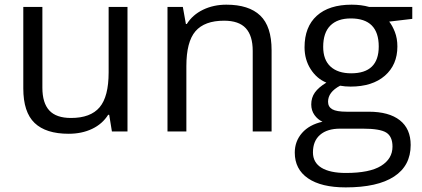

<svg xmlns="http://www.w3.org/2000/svg" viewBox="-20 -565 1815 825"><path d="M162.1 -535.2V-188Q162.1 -122.6 191.9 -90.3Q221.7 -58.1 285.2 -58.1Q369.1 -58.1 408 -104Q446.8 -149.9 446.8 -253.9V-535.2H527.8V0H460.9L449.2 -71.8H444.8Q419.9 -32.2 375.7 -11.2Q331.5 9.8 274.9 9.8Q177.2 9.8 128.7 -36.6Q80.1 -83 80.1 -185.1V-535.2Z M1065.9 0V-346.2Q1065.9 -411.6 1036.1 -443.8Q1006.3 -476.1 942.9 -476.1Q858.9 -476.1 819.8 -430.7Q780.8 -385.3 780.8 -280.8V0H699.7V-535.2H765.6L778.8 -461.9H782.7Q807.6 -501.5 852.5 -523.2Q897.5 -544.9 952.6 -544.9Q1049.3 -544.9 1098.1 -498.3Q1147 -451.7 1147 -349.1V0Z M1751.5 -535.2V-483.9L1652.3 -472.2Q1666 -455.1 1676.8 -427.5Q1687.5 -399.9 1687.5 -365.2Q1687.5 -286.6 1633.8 -239.7Q1580.1 -192.9 1486.3 -192.9Q1462.4 -192.9 1441.4 -196.8Q1389.6 -169.4 1389.6 -127.9Q1389.6 -106 1407.7 -95.5Q1425.8 -85 1469.7 -85H1564.5Q1651.4 -85 1698 -48.3Q1744.6 -11.7 1744.6 58.1Q1744.6 147 1673.3 193.6Q1602.1 240.2 1465.3 240.2Q1360.4 240.2 1303.5 201.2Q1246.6 162.1 1246.6 90.8Q1246.6 42 1277.8 6.3Q1309.1 -29.3 1365.7 -42Q1345.2 -51.3 1331.3 -70.8Q1317.4 -90.3 1317.4 -116.2Q1317.4 -145.5 1333 -167.5Q1348.6 -189.5 1382.3 -210Q1340.8 -227.1 1314.7 -268.1Q1288.6 -309.1 1288.6 -361.8Q1288.6 -449.7 1341.3 -497.3Q1394 -544.9 1490.7 -544.9Q1532.7 -544.9 1566.4 -535.2ZM1324.7 89.8Q1324.7 133.3 1361.3 155.8Q1397.9 178.2 1466.3 178.2Q1568.4 178.2 1617.4 147.7Q1666.5 117.2 1666.5 64.9Q1666.5 21.5 1639.6 4.6Q1612.8 -12.2 1538.6 -12.2H1441.4Q1386.2 -12.2 1355.5 14.2Q1324.7 40.5 1324.7 89.8ZM1368.7 -363.8Q1368.7 -307.6 1400.4 -278.8Q1432.1 -250 1488.8 -250Q1607.4 -250 1607.4 -365.2Q1607.4 -485.8 1487.3 -485.8Q1430.2 -485.8 1399.4 -455.1Q1368.7 -424.3 1368.7 -363.8Z"/></svg>

Font: f1_56222 
Style: Regular
Weight: 400
Foundry: Ascender Corporation
Version: Version 1.10